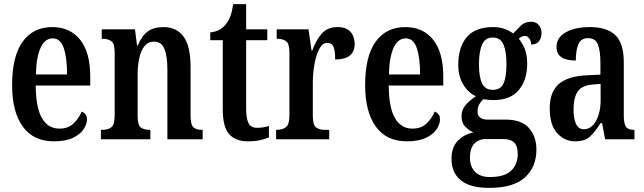

<svg xmlns="http://www.w3.org/2000/svg" viewBox="-20 -679 3141 936"><path d="M243 10Q143 10 91 -62Q39 -134 39 -264Q39 -405 90.5 -476Q142 -547 235 -547Q321 -547 370.5 -485.5Q420 -424 420 -305V-262H154Q155 -154 184.5 -103Q214 -52 270 -52Q312 -52 338 -76.5Q364 -101 378 -135Q389 -131 396.5 -122Q404 -113 404 -97Q404 -74 387.5 -49Q371 -24 335.5 -7Q300 10 243 10ZM307 -316Q307 -396 291 -444Q275 -492 237 -492Q199 -492 178 -446.5Q157 -401 155 -316Z M472 0V-46H478Q505 -46 522 -58Q539 -70 539 -117V-423Q539 -467 522.5 -478.5Q506 -490 480 -490H476V-536H638L648 -458H652Q671 -504 700 -525.5Q729 -547 777 -547Q841 -547 875 -500.5Q909 -454 909 -352V-117Q909 -71 923 -58.5Q937 -46 964 -46H968V0H796V-340Q796 -403 782 -439.5Q768 -476 731 -476Q701 -476 683.5 -453Q666 -430 658.5 -393.5Q651 -357 651 -316V-112Q651 -69 666.5 -57.5Q682 -46 709 -46H713V0Z M1188 10Q1129 10 1097.5 -24.5Q1066 -59 1066 -146V-483H1005V-521Q1033 -524 1051.5 -535Q1070 -546 1082 -562Q1094 -577 1102.5 -598.5Q1111 -620 1117 -659H1180V-536H1283V-483H1180V-151Q1180 -101 1191.5 -78.5Q1203 -56 1233 -56Q1264 -56 1291 -65V-9Q1277 -3 1251 3.5Q1225 10 1188 10Z M1326 0V-46H1329Q1356 -46 1373.5 -58.5Q1391 -71 1391 -118V-422Q1391 -466 1375 -478Q1359 -490 1332 -490H1329V-536H1484L1499 -432H1502Q1520 -483 1548.5 -515Q1577 -547 1625 -547Q1668 -547 1688.5 -524Q1709 -501 1709 -465Q1709 -389 1614 -389Q1614 -431 1606 -450.5Q1598 -470 1575 -470Q1552 -470 1536.5 -440.5Q1521 -411 1513 -366Q1505 -321 1505 -276V-113Q1505 -69 1521.5 -57.5Q1538 -46 1562 -46H1585V0Z M1964 10Q1864 10 1812 -62Q1760 -134 1760 -264Q1760 -405 1811.5 -476Q1863 -547 1956 -547Q2042 -547 2091.5 -485.5Q2141 -424 2141 -305V-262H1875Q1876 -154 1905.5 -103Q1935 -52 1991 -52Q2033 -52 2059 -76.5Q2085 -101 2099 -135Q2110 -131 2117.5 -122Q2125 -113 2125 -97Q2125 -74 2108.5 -49Q2092 -24 2056.5 -7Q2021 10 1964 10ZM2028 -316Q2028 -396 2012 -444Q1996 -492 1958 -492Q1920 -492 1899 -446.5Q1878 -401 1876 -316Z M2365 237Q2272 237 2226.5 200Q2181 163 2181 95Q2181 39 2212 7Q2243 -25 2288 -33Q2267 -43 2248.5 -61Q2230 -79 2230 -113Q2230 -144 2250 -167Q2270 -190 2300 -210Q2262 -227 2238 -267.5Q2214 -308 2214 -362Q2214 -449 2255.5 -498Q2297 -547 2384 -547Q2415 -547 2438.5 -538.5Q2462 -530 2482 -516Q2497 -532 2517.5 -552.5Q2538 -573 2569 -573Q2594 -573 2607 -556.5Q2620 -540 2620 -518Q2620 -495 2608 -478.5Q2596 -462 2569 -462Q2569 -481 2559.5 -492.5Q2550 -504 2540 -504Q2530 -504 2522.5 -500Q2515 -496 2509 -490Q2526 -470 2538 -441.5Q2550 -413 2550 -367Q2550 -290 2509.5 -240.5Q2469 -191 2384 -191Q2375 -191 2359.5 -192.5Q2344 -194 2337 -196Q2327 -188 2317.5 -172.5Q2308 -157 2308 -137Q2308 -115 2321 -105.5Q2334 -96 2355 -96H2444Q2523 -96 2559 -54.5Q2595 -13 2595 50Q2595 136 2538.5 186.5Q2482 237 2365 237ZM2382 -241Q2421 -241 2435 -272.5Q2449 -304 2449 -365Q2449 -428 2434.5 -462Q2420 -496 2382 -496Q2345 -496 2330 -461.5Q2315 -427 2315 -364Q2315 -305 2330 -273Q2345 -241 2382 -241ZM2368 184Q2441 184 2472.5 152.5Q2504 121 2504 72Q2504 34 2487 16.5Q2470 -1 2436 -1H2345Q2328 -1 2311 7Q2294 15 2282.5 35Q2271 55 2271 90Q2271 133 2296 158.5Q2321 184 2368 184Z M2784 10Q2733 10 2696.5 -29.5Q2660 -69 2660 -151Q2660 -232 2705 -270Q2750 -308 2841 -312L2907 -315V-373Q2907 -430 2895 -461.5Q2883 -493 2847 -493Q2812 -493 2799.5 -463.5Q2787 -434 2787 -384Q2693 -384 2693 -449Q2693 -497 2739 -522Q2785 -547 2856 -547Q2938 -547 2979.5 -508Q3021 -469 3021 -375V-117Q3021 -76 3031.5 -61Q3042 -46 3070 -46H3073V0H2930L2915 -79H2908Q2882 -38 2857 -14Q2832 10 2784 10ZM2826 -49Q2863 -49 2885.5 -89.5Q2908 -130 2908 -191V-270L2870 -267Q2817 -263 2796.5 -233Q2776 -203 2776 -146Q2776 -101 2788 -75Q2800 -49 2826 -49Z"/></svg>

Font: Noto Serif Tamil ExtraCondensed SemiBold
Style: Regular
Weight: 600
Width: 2
Designer: Indian Type Foundry, Tom Grace, and the Monotype Design Team
Foundry: Monotype Imaging Inc.
Version: Version 2.004; ttfautohint (v1.8.4.7-5d5b)